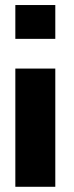

<svg xmlns="http://www.w3.org/2000/svg" viewBox="-20 -548 291 751"><path d="M40 -279.8H196.3V182.6H40ZM40 -528.3H196.3V-396H40Z"/></svg>

Font: Roboto Slab ExtraBold
Style: Regular
Weight: 800
Designer: Google
Version: Version 2.001; ttfautohint (v1.8.3)